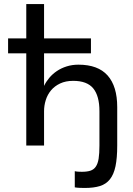

<svg xmlns="http://www.w3.org/2000/svg" viewBox="-20 -720 660 950"><path d="M110 0H198V-170Q198 -198 206.5 -225Q215 -252 232.5 -273Q250 -294 277.5 -307Q305 -320 342 -320Q411 -320 441.5 -282.5Q472 -245 472 -170V0Q472 40 468 65Q464 90 454 104.5Q444 119 427.5 124.5Q411 130 385 130Q377 130 367.5 129.5Q358 129 350 127V207Q361 209 375 209.5Q389 210 400 210Q444 210 474.5 200.5Q505 191 524 167Q543 143 551.5 102.5Q560 62 560 0V-190Q560 -293 512.5 -346.5Q465 -400 368 -400Q337 -400 310 -391.5Q283 -383 261.5 -368.5Q240 -354 224 -335Q208 -316 198 -295V-456H430V-530H198V-700H110V-530H20V-456H110Z"/></svg>

Font: Golos Text VF
Style: Regular
Weight: 400
Designer: A.Korolkova, Vitaly Kuzmin
Foundry: ParaType Ltd
Version: Version 2.005